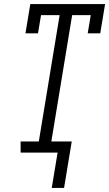

<svg xmlns="http://www.w3.org/2000/svg" viewBox="-20 -755 540 950"><path d="M236 175 265 0H82V-55H172L275 -680H183L168 -590H106L130 -735H500L476 -590H414L429 -680H337L234 -55H335L297 175Z"/></svg>

Font: Iosevka Curly Slab Light
Style: Italic
Weight: 300
Italic angle: -9°
Monospace: yes
Designer: Belleve Invis
Foundry: Belleve Invis
Version: Version 22.1.2; ttfautohint (v1.8.4)